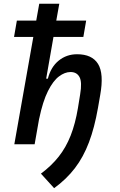

<svg xmlns="http://www.w3.org/2000/svg" viewBox="-20 -752 626 1001"><path d="M262.2 229 193.4 153.3Q248.5 112.3 286.4 64.2Q324.2 16.1 348.4 -45.4Q372.6 -106.9 386.2 -188L397.9 -260.3Q408.7 -324.2 394.5 -350.3Q380.4 -376.5 347.7 -376.5Q317.9 -376.5 287.4 -353.5Q256.8 -330.6 230 -277.1Q203.1 -223.6 184.1 -132.3L184.6 -136.2L160.6 0H54.7L153.8 -559.6H53.2L67.9 -644.5H168.9L184.6 -732.4H289.1L273.4 -644.5H429.2L414.6 -559.6H258.8L220.7 -341.8H229.5Q245.1 -402.8 286.1 -436Q327.1 -469.2 381.8 -469.2Q460 -469.2 491.2 -418.7Q522.5 -368.2 502.4 -256.3L490.7 -189Q472.7 -86.4 443.8 -10Q415 66.4 370.8 124.3Q326.7 182.1 262.2 229Z"/></svg>

Font: Cascadia Mono PL
Style: Italic
Weight: 400
Italic angle: -10°
Monospace: yes
Designer: Aaron Bell
Foundry: Saja Typeworks
Version: Version 2404.023; ttfautohint (v1.8.4)